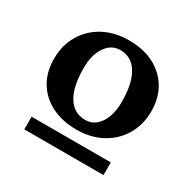

<svg xmlns="http://www.w3.org/2000/svg" viewBox="-116 -824 724 722"><g transform="rotate(30 246.0 -462.5)"><path d="M244 -316Q182 -316 135.5 -339.5Q89 -363 63.5 -405.5Q38 -448 38 -505Q38 -564 65 -609.5Q92 -655 139.5 -680.5Q187 -706 249 -706Q342 -706 398 -654Q454 -602 454 -516Q454 -458 427 -412.5Q400 -367 352.5 -341.5Q305 -316 244 -316ZM254 -364Q293 -364 316.5 -399Q340 -434 340 -491Q340 -572 313.5 -615Q287 -658 238 -658Q200 -658 176 -623Q152 -588 152 -531Q152 -450 178.5 -407Q205 -364 254 -364ZM74 -219V-274H418V-219Z"/></g></svg>

Font: Platypi SemiBold
Style: Regular
Weight: 600
Designer: David Sargent
Foundry: Bolt Cutter Type
Version: Version 1.200; ttfautohint (v1.8.4.7-5d5b)